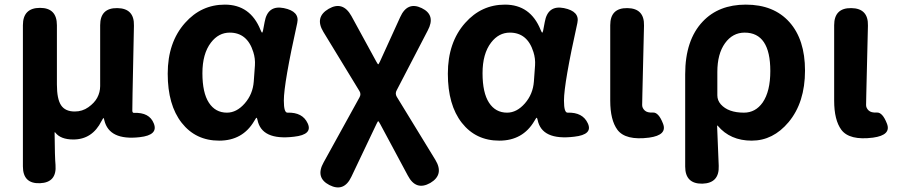

<svg xmlns="http://www.w3.org/2000/svg" viewBox="-20 -594 3876 830"><path d="M153 198Q79 201 79 125V-485Q79 -560 153 -560Q226 -560 226 -485V-229Q226 -166 244 -139Q262 -112 303 -112Q336 -112 362 -130.5Q388 -149 400 -171Q413 -195 413 -222V-485Q413 -560 487 -559Q561 -558 559 -483L553 -190Q552 -153 552 -116Q552 -106 559 -106Q626 -109 645 -60Q665 -10 584 -1Q452 14 431 -74Q429 -84 427.5 -84Q426 -84 419 -71Q379 9 297 9Q242 9 219 -21Q216 -25 216 -20Q217 88 220 119Q226 195 153 198Z M1093 -76Q1091 -85 1089 -85Q1087 -85 1079 -71Q1029 14 927.5 14Q826 14 765.5 -63Q705 -140 705 -275.5Q705 -411 780 -495Q850 -574 952 -574Q1062 -574 1106 -465Q1111 -453 1113 -453Q1115 -453 1117 -462L1124 -499Q1137 -573 1207 -559Q1276 -545 1265 -495Q1207 -234 1207 -159Q1207 -106 1223 -107Q1288 -109 1310 -61Q1333 -12 1251 -3Q1111 14 1093 -76ZM961 -107Q1003 -107 1038 -147Q1073 -187 1077 -242L1082 -311Q1084 -341 1075 -369Q1049 -453 973 -453Q925 -453 892 -410Q855 -362 855 -277.5Q855 -193 883 -150Q911 -107 961 -107Z M1499 170Q1467 238 1404 206Q1342 174 1379 108L1534 -173Q1542 -187 1534 -200L1378 -456Q1339 -520 1401 -556Q1462 -591 1499 -525L1606 -329Q1613 -316 1615 -316Q1617 -316 1623 -329L1710 -520Q1741 -589 1803 -559Q1865 -529 1829 -462L1695 -204Q1687 -190 1695 -176L1862 97Q1901 161 1840 197Q1778 232 1743 165L1624 -57Q1617 -70 1615 -70Q1613 -70 1607 -57Z M2304 -76Q2302 -85 2300 -85Q2298 -85 2290 -71Q2240 14 2138.5 14Q2037 14 1976.5 -63Q1916 -140 1916 -275.5Q1916 -411 1991 -495Q2061 -574 2163 -574Q2273 -574 2317 -465Q2322 -453 2324 -453Q2326 -453 2328 -462L2335 -499Q2348 -573 2418 -559Q2487 -545 2476 -495Q2418 -234 2418 -159Q2418 -106 2434 -107Q2499 -109 2521 -61Q2544 -12 2462 -3Q2322 14 2304 -76ZM2172 -107Q2214 -107 2249 -147Q2284 -187 2288 -242L2293 -311Q2295 -341 2286 -369Q2260 -453 2184 -453Q2136 -453 2103 -410Q2066 -362 2066 -277.5Q2066 -193 2094 -150Q2122 -107 2172 -107Z M2649 -33Q2618 -75 2618 -159V-485Q2618 -560 2692 -559Q2766 -558 2764 -483L2757 -190Q2756 -153 2756 -140Q2756 -127 2767 -116.5Q2778 -106 2802.5 -107.5Q2827 -109 2846 -60Q2866 -10 2786 1Q2684 14 2649 -33Z M3016 200Q2942 201 2942 126V-273Q2942 -421 3018 -501Q3087 -574 3204 -574Q3325 -574 3392.5 -498.5Q3460 -423 3460 -289Q3460 -151 3389 -66Q3322 14 3229.5 14Q3137 14 3083 -50Q3080 -54 3080 -49L3087 123Q3090 198 3016 200ZM3196 -107Q3246 -107 3277 -151Q3310 -199 3310 -287Q3310 -453 3199 -453Q3147 -453 3114 -407Q3081 -361 3081 -283V-182Q3081 -160 3096 -143Q3128 -107 3196 -107Z M3617 -33Q3586 -75 3586 -159V-485Q3586 -560 3660 -559Q3734 -558 3732 -483L3725 -190Q3724 -153 3724 -140Q3724 -127 3735 -116.5Q3746 -106 3770.5 -107.5Q3795 -109 3814 -60Q3834 -10 3754 1Q3652 14 3617 -33Z"/></svg>

Font: Resource Han Rounded JP
Style: Bold
Weight: 700
Designer: Cyano Hao (round all glyphs); Ryoko NISHIZUKA 西塚涼子 (kana, bopomofo & ideographs); Paul D. Hunt (Latin, Greek & Cyrillic)
Foundry: Cyano Hao
Version: 0.990